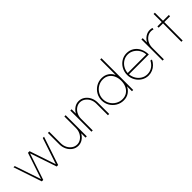

<svg xmlns="http://www.w3.org/2000/svg" viewBox="243 -1972 3207 3207"><g transform="rotate(-45 1846.0 -368.5)"><path d="M198 0 30 -501H59L216 -36L372 -501H410L566 -36L722 -501H752L584 0H549L390 -470L232 0Z M842 -500H872V-226Q872 -169.5 896.2 -121.5Q920.5 -73.5 962 -45.2Q1003.5 -17 1052 -17Q1100 -17 1141.2 -45.2Q1182.5 -73.5 1206.8 -121.5Q1231 -169.5 1231 -226V-500H1261V0H1231V-103Q1200 -48 1153.5 -17.5Q1107 13 1052 13Q993.5 13 945.8 -19.5Q898 -52 870.5 -106.5Q843 -161 842 -224Z M1790 0H1760V-275Q1760 -331.5 1735.8 -379.5Q1711.5 -427.5 1670 -455.8Q1628.5 -484 1580 -484Q1532 -484 1490.8 -455.8Q1449.5 -427.5 1425.2 -379.5Q1401 -331.5 1401 -275V0H1371V-500H1401V-398Q1432 -453 1478.5 -483.5Q1525 -514 1580 -514Q1638.5 -514 1686.2 -481.5Q1734 -449 1761.5 -394.5Q1789 -340 1790 -277Z M2357 -750V0H2327V-117Q2299 -56.5 2246.5 -21.8Q2194 13 2123 13Q2051.5 13 1991.2 -22.5Q1931 -58 1895.5 -118.2Q1860 -178.5 1860 -250Q1860 -322 1895.5 -382.5Q1931 -443 1991.2 -478.5Q2051.5 -514 2123 -514Q2194 -514 2246.5 -479.2Q2299 -444.5 2327 -384V-750ZM2123 -17Q2185.5 -17 2231.2 -48Q2277 -79 2301 -132Q2325 -185 2325 -250Q2325 -316 2300.8 -369.2Q2276.5 -422.5 2230.8 -453.2Q2185 -484 2123 -484Q2060 -484 2006.5 -452.5Q1953 -421 1921.5 -367.2Q1890 -313.5 1890 -250Q1890 -186 1922 -132.5Q1954 -79 2007.5 -48Q2061 -17 2123 -17Z M2712 13Q2644 13 2586.8 -22.5Q2529.5 -58 2495.8 -118.2Q2462 -178.5 2462 -250Q2462 -322 2495.8 -382.5Q2529.5 -443 2586.8 -478.5Q2644 -514 2712 -514Q2783 -514 2839 -479Q2895 -444 2927.2 -380.8Q2959.5 -317.5 2961 -235H2492Q2497 -173.5 2527.5 -123.8Q2558 -74 2606.5 -45.5Q2655 -17 2712 -17Q2775.5 -17 2826.8 -50.8Q2878 -84.5 2908 -145L2938 -138Q2918 -93.5 2883.8 -59.2Q2849.5 -25 2805.2 -6Q2761 13 2712 13ZM2931 -265Q2929 -323 2899 -373.2Q2869 -423.5 2819.2 -453.8Q2769.5 -484 2712 -484Q2653.5 -484 2604.8 -454.8Q2556 -425.5 2526 -375.2Q2496 -325 2492 -265Z M3312 -475Q3288 -484 3261 -484Q3212.5 -484 3171 -455.8Q3129.5 -427.5 3105.2 -379.5Q3081 -331.5 3081 -275V0H3051V-500H3081V-398Q3112 -453 3159 -483.5Q3206 -514 3261 -514Q3276 -514 3290.2 -511.8Q3304.5 -509.5 3317 -505Z M3526 -435 3525 0H3495L3496 -435H3393V-465H3496L3495 -657H3525L3526 -465H3663V-435Z"/></g></svg>

Font: Urbanist
Style: Regular
Weight: 400
Designer: Corey Hu
Foundry: Corey Hu
Version: Version 1.2; befe77262ef67d88f1d94aa3d2e49ef1327b4483